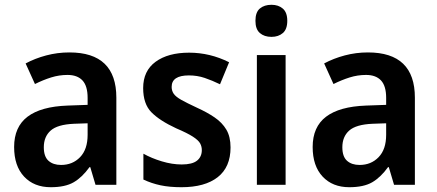

<svg xmlns="http://www.w3.org/2000/svg" viewBox="-20 -865 1824 802"><path d="M270 -646Q466 -646 466 -457V-93H379L357 -167H354Q323 -124 287.5 -103.5Q252 -83 192 -83Q122 -83 80.5 -127.5Q39 -172 39 -251Q39 -335 95 -377.5Q151 -420 262 -424L346 -427V-456Q346 -506 324.5 -529Q303 -552 262 -552Q227 -552 193.5 -541.5Q160 -531 126 -514L87 -600Q126 -621 173 -633.5Q220 -646 270 -646ZM289 -348Q220 -345 191.5 -319.5Q163 -294 163 -250Q163 -211 182.5 -193.5Q202 -176 235 -176Q283 -176 314.5 -208.5Q346 -241 346 -302V-350Z M943 -249Q943 -167 889.5 -125Q836 -83 738 -83Q688 -83 650.5 -91Q613 -99 579 -115V-223Q613 -204 656 -191Q699 -178 739 -178Q783 -178 803 -194Q823 -210 823 -238Q823 -253 816 -266Q809 -279 786 -294Q763 -309 716 -329Q647 -361 612.5 -396Q578 -431 578 -497Q578 -569 630 -607Q682 -645 770 -645Q857 -645 937 -605L899 -513Q866 -529 835 -539.5Q804 -550 769 -550Q697 -550 697 -502Q697 -486 705.5 -473.5Q714 -461 737 -448Q760 -435 803 -415Q845 -396 876.5 -374.5Q908 -353 925.5 -323.5Q943 -294 943 -249Z M1114 -845Q1143 -845 1161.5 -829Q1180 -813 1180 -778Q1180 -743 1161.5 -727Q1143 -711 1114 -711Q1084 -711 1065.5 -727Q1047 -743 1047 -778Q1047 -814 1065.5 -829.5Q1084 -845 1114 -845ZM1173 -635V-93H1053V-635Z M1517 -646Q1713 -646 1713 -457V-93H1626L1604 -167H1601Q1570 -124 1534.5 -103.5Q1499 -83 1439 -83Q1369 -83 1327.5 -127.5Q1286 -172 1286 -251Q1286 -335 1342 -377.5Q1398 -420 1509 -424L1593 -427V-456Q1593 -506 1571.5 -529Q1550 -552 1509 -552Q1474 -552 1440.5 -541.5Q1407 -531 1373 -514L1334 -600Q1373 -621 1420 -633.5Q1467 -646 1517 -646ZM1536 -348Q1467 -345 1438.5 -319.5Q1410 -294 1410 -250Q1410 -211 1429.5 -193.5Q1449 -176 1482 -176Q1530 -176 1561.5 -208.5Q1593 -241 1593 -302V-350Z"/></svg>

Font: Noto Sans Telugu UI SemiCondensed SemiBold
Style: Regular
Weight: 600
Width: 4
Designer: Jelle Bosma - Monotype Design Team
Foundry: Monotype Imaging Inc.
Version: Version 2.005; ttfautohint (v1.8.4.7-5d5b)